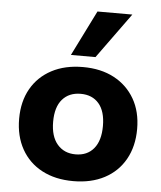

<svg xmlns="http://www.w3.org/2000/svg" viewBox="-54 -813 732 872"><g transform="rotate(5 311.5 -377.5)"><path d="M312 11Q230 11 169.5 -21Q109 -53 76 -112Q43 -171 43 -250Q43 -329 76 -387Q109 -445 169.5 -477Q230 -509 312 -509Q394 -509 454 -477Q514 -445 547.5 -387Q581 -329 581 -250Q581 -171 548 -112Q515 -53 454.5 -21Q394 11 312 11ZM312 -111Q365 -111 395 -147Q425 -183 425 -250Q425 -317 395 -352Q365 -387 312 -387Q259 -387 228.5 -352Q198 -317 198 -250Q198 -183 229 -147Q260 -111 312 -111ZM252 -559 355 -766H514L364 -559Z"/></g></svg>

Font: Nunito Sans 9pt ExtraBold
Style: Regular
Weight: 800
Version: Version 3.101;gftools[0.9.27]